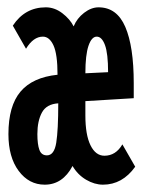

<svg xmlns="http://www.w3.org/2000/svg" viewBox="-20 -492 390 524"><path d="M102 12Q59 12 31 -25.5Q3 -63 3 -126Q3 -203 36 -242Q69 -281 137 -288Q137 -344 126 -368Q115 -392 97 -392Q71 -392 51 -359L15 -422Q48 -472 105 -472Q129 -472 150 -456Q171 -440 181 -420Q190 -442 209.5 -457Q229 -472 249 -472Q299 -472 322 -418.5Q345 -365 345 -265V-224L213 -216V-177Q213 -124 227 -95.5Q241 -67 265 -67Q296 -67 314 -98L349 -37Q314 12 261 12Q238 12 215 -1.5Q192 -15 178 -39Q151 12 102 12ZM213 -292 275 -295Q275 -346 266.5 -369Q258 -392 244 -392Q230 -392 221.5 -367Q213 -342 213 -292ZM108 -68Q128 -68 133.5 -102.5Q139 -137 139 -210Q107 -208 94.5 -185Q82 -162 82 -126Q82 -98 87.5 -83Q93 -68 108 -68Z"/></svg>

Font: Inconsolata ExtraCondensed ExtraBold
Style: Regular
Weight: 800
Width: 2
Monospace: yes
Designer: Raph Levien, Cyreal, Brenton Simpson
Foundry: Raph Levien, Cyreal, Google
Version: Version 3.001; ttfautohint (v1.8.2.53-6de2)